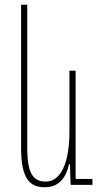

<svg xmlns="http://www.w3.org/2000/svg" viewBox="-20 -780 410 810"><path d="M169 10C222 10 257 -22 271 -87H275L278 0H370V-25H299V-482H273V-226C273 -93 237 -14 173 -14C121 -14 95 -46 95 -155V-760H69V-156C69 -25 106 10 169 10Z"/></svg>

Font: Noto Sans Armenian ExtraCondensed Thin
Style: Regular
Weight: 100
Width: 2
Designer: Monotype Design Team
Foundry: Monotype Imaging Inc.
Version: Version 2.008